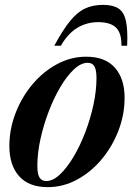

<svg xmlns="http://www.w3.org/2000/svg" viewBox="-20 -757 551 789"><path d="M334 -524Q412 -524 452 -479Q492 -434 492 -355Q492 -286 466.8 -220.2Q441.5 -154.5 397.5 -102Q353.5 -49.5 296.5 -18.8Q239.5 12 176.5 12Q98.5 12 58.5 -33Q18.5 -78 18.5 -157Q18.5 -226 43.8 -291.8Q69 -357.5 113 -410Q157 -462.5 214 -493.2Q271 -524 334 -524ZM170 -13Q197.5 -13 226.2 -40Q255 -67 282 -112.2Q309 -157.5 330.2 -213Q351.5 -268.5 364 -326.5Q376.5 -384.5 376.5 -436.5Q376.5 -469.5 368 -484.2Q359.5 -499 340 -499Q313 -499 284 -472Q255 -445 228.2 -399.8Q201.5 -354.5 180.2 -299Q159 -243.5 146.2 -185.5Q133.5 -127.5 133.5 -75.5Q133.5 -42.5 142.2 -27.8Q151 -13 170 -13ZM383.5 -666Q337 -666 298.2 -643Q259.5 -620 230 -569H203Q238 -634 267.8 -670.5Q297.5 -707 329.5 -722Q361.5 -737 403.5 -737Q444 -737 466.8 -722.2Q489.5 -707.5 497.5 -670.8Q505.5 -634 502.5 -569H479Q480 -620.5 457 -643.2Q434 -666 383.5 -666Z"/></svg>

Font: Newsreader Display SemiBold
Style: Italic
Weight: 600
Italic angle: -17°
Designer: Hugues Gentile
Foundry: Production Type
Version: Version 1.001